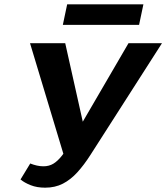

<svg xmlns="http://www.w3.org/2000/svg" viewBox="-20 -858 770 889"><path d="M189 11Q151 11 122 -0.5Q93 -12 75 -27L120 -101Q135 -95 150.5 -91.5Q166 -88 181 -88Q207 -88 227 -100Q247 -112 267 -137.5Q287 -163 310 -203L575 -658H730L399 -141Q369 -94 338 -60Q307 -26 271 -7.5Q235 11 189 11ZM283 -114 119 -658H282L386 -193ZM271 -743 291 -838H644L624 -743Z"/></svg>

Font: Ysabeau Infant ExtraBold
Style: Italic
Weight: 800
Italic angle: -12°
Designer: Christian Thalmann (Catharsis Fonts)
Version: Version 2.001;gftools[0.9.30]; featfreeze: ss01,ss02,lnum